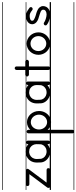

<svg xmlns="http://www.w3.org/2000/svg" viewBox="534 -1040 735 1848"><g transform="rotate(-90 901.0 -115.5)"><path d="M-2.5 226V232H227V226ZM-2.5 -235V-229H39.8C38.8 -228.1 37.9 -227.1 37 -226C34 -220 34 -214 37 -208C41 -203 46 -200 52 -200H149L20 -27C18 -24 17 -21 17 -17C17 -15 17 -12 18 -9C19.1 -7.1 20.6 -5.4 22.5 -4H-2.5V8H227V-4H201.5C202.9 -5.1 204.1 -6.5 205 -8C206 -11 207 -14 207 -17C207 -20 206 -23 205 -26C202 -31 196 -34 190 -34H68L197 -207C201 -212 202 -218 199 -223C197.9 -225.2 196.4 -227.3 194.6 -229H227V-235ZM-2.5 -463V-457H227V-463Z M364 -202C379 -202 394 -199 406 -191C426 -178 438 -155 438 -131C438 -120 437 -108 437 -96C437 -71 418 -48 395 -39C386 -36 377 -34 367 -34C363 -34 358 -35 354 -35C329 -39 307 -56 299 -80C296 -89 296 -100 296 -110C296 -123 295 -122 295 -128C295 -137 296 -145 299 -154C306 -178 328 -197 354 -201C357 -201 361 -202 364 -202ZM364 -236C359.3 -236 354.7 -235.7 350.1 -235H224.5V-229H327.2C309 -221.9 292.6 -209.8 281 -194C267 -175 261 -152 261 -129C261 -117 262 -104 262 -92C262 -58 287 -26 318 -11C324 -8 330.3 -5.7 336.7 -4H224.5V8H507V-4H464.8C466.3 -5 467.7 -6.4 469 -8C472 -11 472 -16 472 -21V-214C472 -220.3 467.6 -226.1 462.3 -229H507V-235H380.7C375.5 -235.7 370.2 -236 365 -236ZM224.5 226V232H507V226ZM224.5 -463V-457H507V-463ZM396.8 -4C411.9 -8.3 426.1 -16 438 -26C438 -20 437 -12 442 -7C442.9 -5.8 443.9 -4.8 445.1 -4ZM447.3 -229C441.1 -225.9 438 -218 438 -211C438 -207 433 -214 432 -215C424 -220.9 415 -225.6 405.6 -229Z M649 -186H650C689 -186 722 -151 722 -107C722 -64 689 -29 650 -29C611 -29 579 -64 579 -107C579 -151 610 -186 649 -186ZM558 -226C549 -226 542 -218 542 -208V-4H504.5V8H542V214C542 218.8 543.4 222.7 546 226H504.5V232H559H796V226H571.7C574.6 222.7 576 218.8 576 214V8H636.1C640.7 8.7 645.3 9 650 9C654.8 9 659.5 8.7 664.1 8H796V-4H699.3C733.5 -23.3 757 -62 757 -106V-107C757 -171 709 -223 650 -223C621 -223 595 -211 576 -191V-208C576 -213 574 -218 571 -221C568 -224 563 -226 559 -226ZM504.5 -235V-229H796V-235ZM504.5 -463V-457H796V-463ZM576 -4V-24C583.5 -16.1 592 -9.3 601.5 -4Z M933 -202C948 -202 963 -199 975 -191C995 -178 1007 -155 1007 -131C1007 -120 1006 -108 1006 -96C1006 -71 987 -48 964 -39C955 -36 946 -34 936 -34C932 -34 927 -35 923 -35C898 -39 876 -56 868 -80C865 -89 865 -100 865 -110C865 -123 864 -122 864 -128C864 -137 865 -145 868 -154C875 -178 897 -197 923 -201C926 -201 930 -202 933 -202ZM933 -236C928.3 -236 923.7 -235.7 919.1 -235H793.5V-229H896.2C878 -221.9 861.6 -209.8 850 -194C836 -175 830 -152 830 -129C830 -117 831 -104 831 -92C831 -58 856 -26 887 -11C893 -8 899.3 -5.7 905.7 -4H793.5V8H1076V-4H1033.8C1035.3 -5 1036.7 -6.4 1038 -8C1041 -11 1041 -16 1041 -21V-214C1041 -220.3 1036.6 -226.1 1031.3 -229H1076V-235H949.7C944.5 -235.7 939.2 -236 934 -236ZM793.5 226V232H1076V226ZM793.5 -463V-457H1076V-463ZM965.8 -4C980.9 -8.3 995.1 -16 1007 -26C1007 -20 1006 -12 1011 -7C1011.9 -5.8 1012.9 -4.8 1014.1 -4ZM1016.3 -229C1010.1 -225.9 1007 -218 1007 -211C1007 -207 1002 -214 1001 -215C993 -220.9 984 -225.6 974.6 -229Z M1169 -341C1160 -341 1152 -333 1152 -323V-239H1107C1103 -239 1099 -237.7 1095.9 -235H1073.5V-229H1091.2C1091.2 -227.1 1090 -224.5 1090 -222C1090 -219 1090 -216 1092 -213C1095 -208 1101 -204 1107 -204H1152V-17C1152 -12.1 1154 -7.3 1157.9 -4H1073.5V8H1267V-4H1180.6C1184 -7.3 1186 -12.1 1186 -17V-204H1232C1238 -204 1244 -208 1247 -213C1249 -216 1250 -219 1250 -222C1250 -224.5 1249.3 -227.1 1247.9 -229H1267V-235H1243.1C1240 -237.7 1236 -239 1232 -239H1186V-323C1186 -328 1185 -333 1181 -336C1178 -339 1174 -341 1169 -341ZM1073.5 226V232H1267V226ZM1073.5 -463V-457H1267V-463Z M1406 -189C1445 -189 1478 -156 1478 -113C1478 -71 1445 -37 1406 -37C1366 -37 1334 -71 1334 -113C1334 -156 1366 -189 1406 -189ZM1406 -226C1346 -226 1298 -175 1298 -113C1298 -61.2 1331.4 -17.2 1377.4 -4H1264.5V8H1553V-4H1434.5C1480 -17 1514 -60.3 1514 -112V-113C1514 -175 1465 -226 1406 -226ZM1264.5 226V232H1553V226ZM1264.5 -235V-229H1553V-235ZM1264.5 -463V-457H1553V-463Z M1550.5 226V232H1805V226ZM1550.5 -235V-229H1643.6C1635.7 -227.1 1628 -224.2 1621 -220C1605 -211 1592 -194 1592 -173C1592 -152 1605 -135 1620 -126C1634 -116 1651 -111 1666 -107C1681 -102 1699 -97 1713 -91C1720 -87 1725 -84 1728 -80C1731 -76 1732 -73 1732 -68C1732 -54 1728 -48 1719 -43C1711 -37 1697 -34 1686 -34C1663 -34 1622 -47 1609 -58C1604 -62 1598 -63 1592 -60C1589 -59 1581 -55 1581 -44C1581 -39 1583 -34 1588 -31C1604.2 -18 1627.1 -8.9 1650 -4H1550.5V8H1805V-4H1715.9C1723.4 -6.2 1730.9 -9.4 1738 -14C1754 -24 1767 -44 1767 -68C1767 -82 1761 -93 1754 -102C1747 -111 1737 -117 1728 -121C1709 -131 1689 -135 1676 -139C1661 -144 1647 -149 1638 -155C1629 -160 1626 -164 1626 -173C1626 -182 1629 -185 1637 -190C1645 -194 1659 -197 1671 -197C1696 -197 1705 -189 1730 -171C1733 -169 1736 -168 1740 -168C1745 -168 1750 -171 1754 -175C1756 -178 1757 -182 1757 -185C1757 -191 1755 -196 1750 -199C1731.7 -212.2 1715.5 -223.7 1695.2 -229H1805V-235ZM1550.5 -463V-457H1805V-463Z"/></g></svg>

Font: LetsTraceRuled
Style: Medium
Weight: 500
Version: Version 003.000